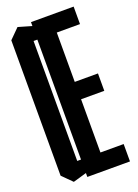

<svg xmlns="http://www.w3.org/2000/svg" viewBox="-136 -758 586 816"><g transform="rotate(-20 157.0 -350.0)"><path d="M305.7 -621.1H200.7V-397.9H305.7V-319.3H200.7V-78.6H305.7V0H112.8V-17.6L51.8 0L7.8 -43.9V-656.2L51.8 -700.2L112.8 -682.6V-700.2H305.7ZM112.8 -78.6V-621.1H95.7V-78.6Z"/></g></svg>

Font: Silence
Style: Regular
Weight: 400
Designer: Lilo Joris
Foundry: Lilo Joris
Version: Version 1.035;Fontself Maker 3.5.7